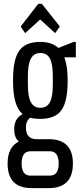

<svg xmlns="http://www.w3.org/2000/svg" viewBox="-20 -770 413 985"><path d="M142 195Q19 195 19 69Q19 -16 77 -44Q53 -62 53 -108Q53 -162 96 -185Q47 -225 47 -353V-362Q47 -466 79 -510.5Q111 -555 186 -555Q246 -555 280 -524L358 -555H369V-476H310Q327 -431 327 -362V-353Q327 -249 295 -204.5Q263 -160 186 -160Q158 -160 135 -166Q113 -150 113 -116Q113 -56 168 -56H230Q354 -56 354 69Q354 195 230 195ZM251 -335V-380Q251 -442 236 -470Q221 -498 187 -498Q154 -498 138.5 -469.5Q123 -441 123 -380V-335Q123 -274 138.5 -245.5Q154 -217 187 -217Q221 -217 236 -245.5Q251 -274 251 -335ZM236 6H136Q91 6 91 69Q91 131 136 131H236Q281 131 281 69Q281 6 236 6ZM195 -750 287 -634 263 -600 186 -670 109 -600 86 -634 176 -750Z"/></svg>

Font: Pathway Gothic One
Style: Regular
Weight: 400
Version: Version 1.003; ttfautohint (v1.8.4.7-5d5b);gftools[0.9.26]